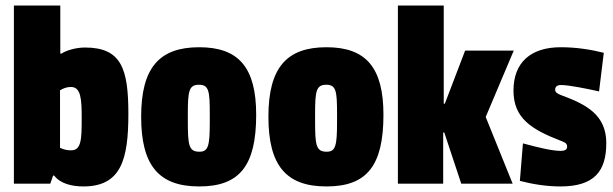

<svg xmlns="http://www.w3.org/2000/svg" viewBox="-20 -661 2206 691"><path d="M442 -251C442 -412 418 -490 286 -490C254 -490 219 -480 201 -468H197V-641H30V0H161L171 -29H175C197 0 239 10 280 10C416 10 442 -87 442 -251ZM274 -237C274 -160 273 -120 236 -120C223 -120 211 -122 196 -129V-336C208 -343 220 -348 235 -348C271 -348 274 -306 274 -237Z M697 -491C554 -491 488 -418 488 -241C488 -66 551 10 697 10C842 10 902 -64 902 -248C902 -418 839 -491 697 -491ZM696 -356C732 -356 735 -333 735 -251V-222C735 -137 730 -115 698 -115C659 -115 656 -138 656 -228V-252C656 -333 660 -356 696 -356Z M1155 -491C1012 -491 946 -418 946 -241C946 -66 1009 10 1155 10C1300 10 1360 -64 1360 -248C1360 -418 1297 -491 1155 -491ZM1154 -356C1190 -356 1193 -333 1193 -251V-222C1193 -137 1188 -115 1156 -115C1117 -115 1114 -138 1114 -228V-252C1114 -333 1118 -356 1154 -356Z M1825 0 1728 -240 1829 -479H1654L1581 -288H1577V-641H1412V0H1575V-184H1579L1640 0Z M1998 -491C1890 -491 1828 -436 1828 -335C1828 -235 1893 -195 1999 -154C2015 -148 2021 -144 2021 -133C2021 -122 2012 -118 1998 -118C1968 -118 1921 -129 1862 -145L1851 -10C1898 2 1946 10 1997 10C2119 10 2162 -45 2162 -146C2162 -247 2091 -285 2001 -318C1988 -323 1978 -328 1978 -338C1978 -349 1985 -355 1999 -355C2026 -355 2087 -343 2136 -332L2153 -471C2105 -483 2053 -491 1998 -491Z"/></svg>

Font: Passion One
Style: Regular
Weight: 400
Designer: Alejandro Lo Celso
Foundry: Fontstage
Version: Version 1.001